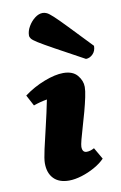

<svg xmlns="http://www.w3.org/2000/svg" viewBox="-86 -789 538 851"><g transform="rotate(-10 183.5 -364.0)"><path d="M155 12Q110 12 86 -13Q62 -38 62 -82Q62 -101 71.5 -144Q81 -187 94.5 -243Q108 -299 120 -359Q90 -354 59 -343L33 -392Q76 -424 125.5 -443Q175 -462 211 -462Q254 -462 274.5 -437.5Q295 -413 295 -385Q295 -368 289 -339.5Q283 -311 274 -277.5Q265 -244 255.5 -212.5Q246 -181 240 -157.5Q234 -134 234 -126Q234 -100 254 -100Q270 -100 288 -110L318 -58Q300 -39 271.5 -23Q243 -7 212 2.5Q181 12 155 12ZM322 -506Q239 -551 192 -577Q145 -603 123.5 -616.5Q102 -630 96.5 -637.5Q91 -645 91 -652Q91 -672 103 -692.5Q115 -713 132.5 -726.5Q150 -740 168 -740Q177 -740 186.5 -735.5Q196 -731 214.5 -714Q233 -697 268.5 -660Q304 -623 367 -557Q367 -534 353 -520Q339 -506 322 -506Z"/></g></svg>

Font: Petrona Black
Style: Italic
Weight: 900
Italic angle: -9°
Designer: Ringo R. Seeber
Foundry: Ringo R. Seeber
Version: Version 2.001; ttfautohint (v1.8.3)